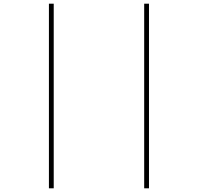

<svg xmlns="http://www.w3.org/2000/svg" viewBox="-20 -780 1072 1040"><path d="M245 -760H271V240H245ZM761 -760H787V240H761Z"/></svg>

Font: Noto Sans UI Thin
Style: Regular
Weight: 250
Designer: Monotype Design Team
Foundry: Monotype Imaging Inc.
Version: Version 1.001